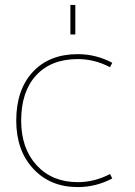

<svg xmlns="http://www.w3.org/2000/svg" viewBox="-20 -750 547 780"><path d="M266 -610V-730H286V-610ZM427 -43 436 -25Q370 10 296 10Q184 10 115 -64.5Q46 -139 46 -260Q46 -385 113 -457.5Q180 -530 296 -530Q370 -530 436 -495L427 -477Q364 -510 296 -510Q188 -510 127 -444Q66 -378 66 -260Q66 -147 129 -78.5Q192 -10 296 -10Q364 -10 427 -43Z"/></svg>

Font: Mplus 1p Thin
Style: Regular
Weight: 250
Version: Version 1.061